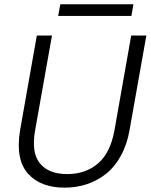

<svg xmlns="http://www.w3.org/2000/svg" viewBox="-20 -864 701 891"><path d="M73.2 -259.8 150.9 -699.2H221.2L143.1 -259.8Q124.5 -155.3 165.3 -105.7Q206.1 -56.2 292 -56.2Q377.4 -56.2 435.1 -105.7Q492.7 -155.3 511.2 -259.8L588.9 -699.2H659.2L581.1 -259.8Q569.3 -192.4 540.5 -140.4Q511.7 -88.4 471.2 -56.6Q430.7 -24.9 382.3 -9Q334 6.8 279.8 6.8Q225.6 6.8 183.1 -8.8Q140.6 -24.4 110.8 -57.1Q81.1 -89.8 71.5 -140.1Q62 -190.4 73.2 -259.8ZM250 -790 259.8 -844.2H599.1L589.8 -790Z"/></svg>

Font: SVN-Poppins Light
Style: Italic
Weight: 300
Italic angle: -10°
Designer: Ninad Kale (Devanagari), Jonny Pinhorn (Latin)
Foundry: Indian Type Foundry
Version: Version 3.002 2017